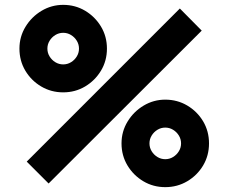

<svg xmlns="http://www.w3.org/2000/svg" viewBox="-20 -755 940 790"><path d="M180 0 90 -90 720 -720 810 -629ZM660 15Q610.5 15 569.8 -9.2Q529 -33.5 504.5 -74.2Q480 -115 480 -165Q480 -214 505 -255Q530 -296 571 -320.5Q612 -345 660 -345Q709.5 -345 750.5 -320.8Q791.5 -296.5 815.8 -255.8Q840 -215 840 -165Q840 -115 815.8 -74.2Q791.5 -33.5 750.5 -9.2Q709.5 15 660 15ZM660 -100Q677.5 -100 692.2 -109Q707 -118 716 -132.8Q725 -147.5 725 -165Q725 -182.5 716 -197.2Q707 -212 692.2 -221Q677.5 -230 660 -230Q642.5 -230 627.8 -221Q613 -212 604 -197.2Q595 -182.5 595 -165Q595 -147.5 604 -132.8Q613 -118 627.8 -109Q642.5 -100 660 -100ZM240 -375Q190.5 -375 149.5 -399.2Q108.5 -423.5 84.2 -464.2Q60 -505 60 -555Q60 -604 85 -645Q110 -686 151 -710.5Q192 -735 240 -735Q289.5 -735 330.2 -710.8Q371 -686.5 395.5 -645.8Q420 -605 420 -555Q420 -505 395.5 -464.2Q371 -423.5 330.2 -399.2Q289.5 -375 240 -375ZM240 -490Q257.5 -490 272.2 -499Q287 -508 296 -522.8Q305 -537.5 305 -555Q305 -572.5 296 -587.2Q287 -602 272.2 -611Q257.5 -620 240 -620Q222.5 -620 207.8 -611Q193 -602 184 -587.2Q175 -572.5 175 -555Q175 -537.5 184 -522.8Q193 -508 207.8 -499Q222.5 -490 240 -490Z"/></svg>

Font: Manrope ExtraLight ExtraBold
Style: Regular
Weight: 800
Version: Version 4.504